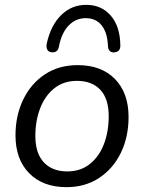

<svg xmlns="http://www.w3.org/2000/svg" viewBox="-20 -764 596 793"><path d="M255 9Q157 9 100.5 -48.5Q44 -106 44 -205Q44 -287 76 -353Q108 -419 165.5 -457Q223 -495 301 -495Q399 -495 455 -437.5Q511 -380 511 -281Q511 -199 479.5 -133.5Q448 -68 390 -29.5Q332 9 255 9ZM258 -56Q313 -56 351.5 -87Q390 -118 409.5 -169.5Q429 -221 429 -284Q429 -356 394.5 -393Q360 -430 298 -430Q243 -430 204.5 -399.5Q166 -369 146 -317Q126 -265 126 -202Q126 -131 161 -93.5Q196 -56 258 -56ZM194 -548Q181 -549 175.5 -558.5Q170 -568 173 -584Q190 -660 233 -702Q276 -744 336 -744Q399 -744 437.5 -699.5Q476 -655 477 -577Q478 -551 454 -548Q443 -546 435 -552Q427 -558 426 -572Q424 -629 400 -659Q376 -689 334 -689Q293 -689 263.5 -658.5Q234 -628 223 -570Q218 -546 194 -548Z"/></svg>

Font: Nunito
Style: Italic
Weight: 400
Italic angle: -9°
Designer: Vernon Adams
Foundry: Vernon Adams
Version: Version 3.601; ttfautohint (v1.8.2.53-6de2)